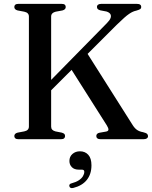

<svg xmlns="http://www.w3.org/2000/svg" viewBox="-20 -720 788 993"><path d="M199.5 -261 533 -600.5Q548 -615.5 552 -627.2Q556 -639 550.5 -647.5Q545 -656 530.5 -660.5L499 -666.5Q489.5 -669 485.5 -673.2Q481.5 -677.5 481.5 -684Q481.5 -691.5 487.2 -695.8Q493 -700 504 -700H687.5Q699.5 -700 705 -695.8Q710.5 -691.5 710.5 -684Q710.5 -677 705.5 -673.2Q700.5 -669.5 685 -665Q675.5 -663 667 -659.2Q658.5 -655.5 647.8 -648.2Q637 -641 621.8 -627.5Q606.5 -614 584 -592L217 -225.5ZM336.5 -380.5 425 -454 666.5 -72.5Q677 -56 689.2 -47.8Q701.5 -39.5 719.5 -36.5Q735.5 -32.5 740.5 -27.8Q745.5 -23 745.5 -16Q745.5 -8.5 739.5 -4.2Q733.5 0 722 0H500.5Q489 0 483.5 -4.5Q478 -9 478 -16.5Q478 -23 482.2 -27.5Q486.5 -32 494.5 -33.5L528.5 -39.5Q540 -41.5 540.8 -49.2Q541.5 -57 532.5 -71.5ZM244.5 -65.5Q244.5 -55.5 250 -49.5Q255.5 -43.5 266.5 -40.5L299.5 -34Q309.5 -31 313 -27Q316.5 -23 316.5 -16Q316.5 -9 311.5 -4.5Q306.5 0 295 0H75.5Q64.5 0 59.2 -4.5Q54 -9 54 -16Q54 -29.5 71 -34L105.5 -40.5Q117.5 -43 123.5 -49.2Q129.5 -55.5 129.5 -65.5V-634.5Q129.5 -644.5 123.5 -650.8Q117.5 -657 105.5 -659.5L71 -666Q54 -670.5 54 -684Q54 -691.5 59.2 -695.8Q64.5 -700 75.5 -700H298.5Q310 -700 315 -695.8Q320 -691.5 320 -684Q320 -670.5 303 -666L268 -659.5Q257 -657 250.8 -650.8Q244.5 -644.5 244.5 -634.5ZM388.5 157.5Q364 157.5 351.5 144.5Q339 131.5 339 112.5Q339 90 354.8 76.2Q370.5 62.5 393.5 62.5Q420 62.5 436.5 80.5Q453 98.5 453 135Q453 180.5 429 210.5Q405 240.5 359 252Q350.5 254 345.5 251.8Q340.5 249.5 339 244Q337 238.5 340 234Q343 229.5 350.5 228Q373 222 387.5 212.5Q402 203 409 191.2Q416 179.5 416 168.5Q416 157.5 404 157.5Z"/></svg>

Font: Fraunces 36pt
Style: Regular
Weight: 400
Version: Version 1.000;[b76b70a41]